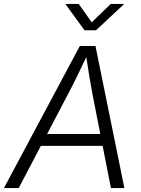

<svg xmlns="http://www.w3.org/2000/svg" viewBox="-43 -963 723 983"><path d="M-22.9 0 365.7 -727.5H445.8L593.8 0H524.9L431.2 -477.1Q423.8 -515.1 414.8 -568.4Q405.8 -621.6 395 -696.3H411.1Q377 -623.5 350.8 -570.6Q324.7 -517.6 303.2 -477.1L52.7 0ZM138.7 -216.3 148.9 -276.9H514.2L503.9 -216.3ZM359.9 -942.9 426.8 -848.6 523.9 -942.9H590.8L589.8 -939.9L448.7 -808.1H389.6L293.5 -939.9L293.9 -942.9Z"/></svg>

Font: Inter 20pt Light
Style: Italic
Weight: 300
Italic angle: -9.3988°
Version: Version 4.001;git-66647c0bb